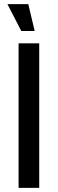

<svg xmlns="http://www.w3.org/2000/svg" viewBox="-20 -910 280 930"><path d="M70 0V-700H170V0ZM83 -760 16 -890H117L148 -760Z"/></svg>

Font: Cuprum Medium
Style: Regular
Weight: 500
Designer: Jovanny Lemonad
Foundry: Jovanny Lemonad
Version: Version 3.000